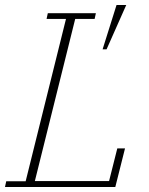

<svg xmlns="http://www.w3.org/2000/svg" viewBox="-27 -751 600 771"><path d="M-2 -23H76L238 -675H160L165 -698H358L353 -675H275L113 -24H411L444 -155H475L436 0H-7ZM441 -731H480L401 -553H385Z"/></svg>

Font: IBM Plex Serif ExtraLight
Style: Italic
Weight: 200
Italic angle: -14°
Designer: Mike Abbink, Paul van der Laan, Pieter van Rosmalen
Foundry: Bold Monday
Version: Version 2.5